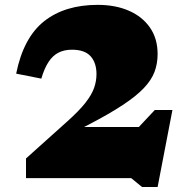

<svg xmlns="http://www.w3.org/2000/svg" viewBox="-20 -733 784 790"><path d="M453.5 -106.5 617 -280.5H689.5L628.5 36.5H564.5L520 0H87V-81L257.5 -234Q306 -277.5 331.8 -310.5Q357.5 -343.5 367.2 -371.5Q377 -399.5 377 -428Q377 -474.5 352.8 -501.5Q328.5 -528.5 276 -528.5Q244.5 -528.5 220.8 -516.5Q197 -504.5 179.8 -478.2Q162.5 -452 150 -409.5L46.5 -430Q76.5 -578.5 161.8 -645.8Q247 -713 382 -713Q455 -713 510.5 -688.8Q566 -664.5 597.2 -619.2Q628.5 -574 628.5 -511Q628.5 -471 615.8 -437.2Q603 -403.5 571.8 -370.5Q540.5 -337.5 485.2 -301Q430 -264.5 344.5 -220L178 -136L244.5 -210.5H652.5Z"/></svg>

Font: Newsreader 9pt ExtraBold
Style: Regular
Weight: 800
Designer: Hugues Gentile
Foundry: Production Type
Version: Version 1.003